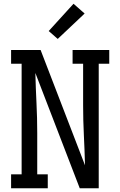

<svg xmlns="http://www.w3.org/2000/svg" viewBox="-20 -1001 640 1021"><path d="M234 0H39V-74H95V-662H39V-735H196L432 -122Q430 -202 426 -281.5Q422 -361 422 -441V-662H366V-735H561V-662H505V0H404L168 -613Q170 -533 174 -453.5Q178 -374 178 -294V-74H234ZM287 -794 239 -836 371 -981 430 -929Z"/></svg>

Font: Iosevka HT Extended
Style: Regular
Weight: 400
Width: 7
Monospace: yes
Designer: Belleve Invis
Foundry: Belleve Invis
Version: Version 32.3.0; ttfautohint (v1.8.4)